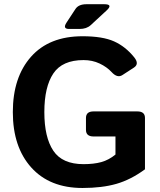

<svg xmlns="http://www.w3.org/2000/svg" viewBox="-20 -892 775 928"><path d="M314 -752Q281.2 -752 301.8 -783.2L344.7 -848.6Q359.9 -871.6 397.9 -871.6H483.9Q527.8 -871.6 495.6 -841.8L418.5 -770.5Q398.4 -752 364.3 -752ZM42 -350.1Q42 -518.6 129.9 -617.7Q217.8 -716.8 378.9 -716.8Q476.1 -716.8 531.5 -691.9Q586.9 -667 628.9 -614.7Q654.3 -583 627.4 -565.4L571.8 -529.3Q547.4 -513.2 519.5 -543.5Q496.6 -568.4 461.4 -585Q426.3 -601.6 383.8 -601.6Q281.2 -601.6 237.8 -536.9Q194.3 -472.2 194.3 -350.1Q194.3 -228 237.8 -163.3Q281.2 -98.6 383.8 -98.6Q433.6 -98.6 469.7 -108.6Q505.9 -118.7 538.1 -145V-232.4H432.1Q395.5 -232.4 395.5 -264.2V-321.8Q395.5 -353.5 432.1 -353.5H644Q680.7 -353.5 680.7 -321.8V-73.7Q612.3 -23.4 542.7 -3.4Q473.1 16.6 378.9 16.6Q220.2 16.6 131.1 -82.5Q42 -181.6 42 -350.1Z"/></svg>

Font: Istok Web
Style: Bold
Weight: 700
Designer: Andrey V. Panov
Foundry: Andrey V. Panov
Version: Version 1.0.2g